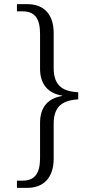

<svg xmlns="http://www.w3.org/2000/svg" viewBox="-20 -780 460 930"><path d="M62 130H111C195 130 240 77 240 -12V-181C240 -273 292 -294 359 -299V-333C292 -337 240 -358 240 -450V-619C240 -709 195 -760 111 -760H62V-725H90C150 -725 174 -688 174 -616V-447C174 -373 212 -328 281 -317V-315C211 -304 174 -259 174 -185V-14C174 57 150 95 90 95H62Z"/></svg>

Font: Noto Serif Georgian Light
Style: Regular
Weight: 300
Designer: Monotype Design Team, Akaki Razmadze
Foundry: Google LLC
Version: Version 2.003